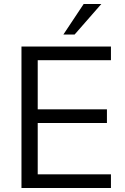

<svg xmlns="http://www.w3.org/2000/svg" viewBox="-20 -937 622 957"><path d="M87 0V-705H533V-637H168V-392H513V-324H168V-68H533V0ZM352 -765H296L397 -917H485Z"/></svg>

Font: wassup Sans
Style: Regular
Weight: 400
Version: Version 2.001